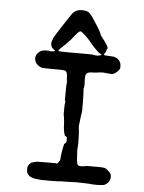

<svg xmlns="http://www.w3.org/2000/svg" viewBox="-55 -809 657 876"><g transform="rotate(5 273.5 -371.0)"><path d="M161 -615 165 -626Q165 -629 200 -683Q235 -737 241 -745Q256 -764 280 -765Q304 -766 314.5 -759Q325 -752 336 -735.5Q347 -719 360.5 -697.5Q374 -676 377 -668Q380 -657 389 -646.5Q398 -636 402 -629.5Q406 -623 406 -624Q416 -610 416 -604Q416 -598 414 -597Q412 -596 412 -591.5Q412 -587 407 -580.5Q402 -574 402 -572Q402 -568 424 -567.5Q446 -567 449 -566Q470 -561 479 -542Q482 -534 482 -521.5Q482 -509 466 -497Q462 -494 461.5 -493Q461 -492 454 -489Q447 -486 441.5 -486.5Q436 -487 436 -487.5Q436 -488 429 -488Q422 -488 420.5 -488.5Q419 -489 406 -490Q391 -490 381.5 -488Q372 -486 355 -486Q332 -486 327 -473Q325 -467 325 -457Q327 -420 324.5 -413.5Q322 -407 323.5 -401.5Q325 -396 325.5 -347Q326 -298 324.5 -296.5Q323 -295 321.5 -278.5Q320 -262 318 -250Q316 -238 317 -230.5Q318 -223 318.5 -217Q319 -211 319.5 -208Q320 -205 320.5 -177.5Q321 -150 320 -141.5Q319 -133 319 -128.5Q319 -124 320.5 -99.5Q322 -75 324 -67Q326 -59 332 -57Q341 -54 352.5 -56Q364 -58 365.5 -58.5Q367 -59 370 -59Q442 -60 450.5 -57Q459 -54 465 -48Q471 -42 476.5 -36.5Q482 -31 482 -19Q482 6 458 19Q448 23 424 23Q400 23 395.5 22Q391 21 368 20.5Q345 20 335 19.5Q325 19 312 20Q299 21 276 21Q253 21 248.5 22Q244 23 201 23Q158 23 157 22Q156 21 142 20Q126 18 114 11Q94 -2 100 -32Q100 -33 100.5 -34Q101 -35 101 -35.5Q101 -36 102 -37.5Q103 -39 103 -39Q103 -39 105 -41.5Q107 -44 106 -44L113 -50L115 -52H116Q120 -54 128 -55.5Q136 -57 136.5 -58Q137 -59 182.5 -59Q228 -59 228 -59Q228 -57 231 -58Q234 -59 236 -62Q238 -65 241.5 -68.5Q245 -72 246 -80Q247 -99 248.5 -106.5Q250 -114 250.5 -119.5Q251 -125 252.5 -131Q254 -137 254.5 -139.5Q255 -142 255.5 -142Q256 -142 256 -148L258 -151Q258 -152 260 -152Q262 -152 262 -154.5Q262 -157 264.5 -157Q267 -157 267 -169.5Q267 -182 265.5 -183Q264 -184 263 -183.5Q262 -183 262 -184Q262 -187 260 -186.5Q258 -186 258 -187.5Q258 -189 257 -188L256 -189Q256 -195 255 -195Q254 -195 254 -196Q254 -197 251.5 -207.5Q249 -218 248 -247Q245 -278 244.5 -277.5Q244 -277 243.5 -279.5Q243 -282 243 -286.5Q243 -291 243 -297Q243 -328 244 -333Q247 -343 243 -350V-385Q243 -420 244 -422.5Q245 -425 245 -432Q245 -439 244 -439.5Q243 -440 243 -455Q243 -481 230 -484Q224 -486 181 -486Q138 -486 128.5 -487Q119 -488 107 -497Q95 -506 92 -520Q87 -544 111 -561Q121 -567 135 -567.5Q149 -568 152 -566.5Q155 -565 166 -566Q177 -567 178 -569Q179 -571 173 -575Q162 -582 159.5 -592.5Q157 -603 159 -609Q161 -615 161 -615ZM267 -652Q265 -649 261 -645Q257 -641 253.5 -635.5Q250 -630 239.5 -619.5Q229 -609 224 -603.5Q219 -598 209.5 -589.5Q200 -581 196 -576Q192 -571 197 -569.5Q202 -568 235.5 -568Q269 -568 281.5 -568Q294 -568 323.5 -568Q353 -568 354 -567Q355 -566 355 -566Q355 -566 365.5 -565Q376 -564 379 -565.5Q382 -567 386.5 -567.5Q391 -568 391 -570Q391 -572 387.5 -573.5Q384 -575 383.5 -575Q383 -575 381 -576.5Q379 -578 374.5 -582Q370 -586 363 -593Q356 -600 352.5 -604Q349 -608 345 -612Q341 -616 333.5 -626Q326 -636 310.5 -650.5Q295 -665 288.5 -668Q282 -671 267 -652Z"/></g></svg>

Font: TT2020 Style E
Style: Regular
Weight: 400
Version: Version 00.2